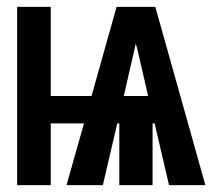

<svg xmlns="http://www.w3.org/2000/svg" viewBox="-20 -540 640 560"><path d="M30 0V-520H128V-260H247L320 -520H433L579 0H473L431 -180H425V0H328V-180H322L280 0H174L225 -180H128V0ZM341 -260H412L392 -347Q388 -363 384.5 -379.5Q381 -396 376 -413Q372 -396 368.5 -379.5Q365 -363 361 -347Z"/></svg>

Font: Iosevka Heavy Extended
Style: Regular
Weight: 900
Width: 7
Monospace: yes
Designer: Belleve Invis
Foundry: Belleve Invis
Version: Version 32.5.0; ttfautohint (v1.8.4)